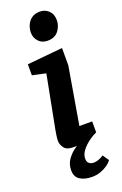

<svg xmlns="http://www.w3.org/2000/svg" viewBox="-172 -774 644 1010"><g transform="rotate(-20 149.5 -269.5)"><path d="M117.6 6.4Q81.3 6.4 67 -12.8Q52.7 -31.9 52.7 -52.3Q52.7 -66.7 55.6 -84.2Q58.4 -101.8 60.2 -112.3L117.2 -407.8L41.9 -424V-485.6L240.1 -504.6V-407.9L185.6 -87.7H257.2V-26.2Q254.4 -24.2 237.1 -16.3Q219.8 -8.4 190 -1Q160.2 6.4 117.6 6.4ZM182.7 -566.3Q151.9 -566.3 132.8 -586.7Q113.7 -607.2 113.7 -636.3Q113.7 -657.4 122.4 -677.9Q131.2 -698.4 149.4 -711.5Q167.5 -724.7 195.2 -724.7Q224.3 -724.7 244.5 -705.4Q264.7 -686.1 264.7 -652.1Q264.7 -620.6 244.5 -593.5Q224.3 -566.3 182.7 -566.3ZM158.8 186.8Q116.7 186.8 90.9 170.1Q65.2 153.4 65.2 116.4Q65.2 81.9 83.8 56.1Q102.4 30.2 128.7 12.1Q155 -6.1 179 -16.9H238.9Q234.2 -14.9 220.8 -5.8Q207.4 3.2 192.4 16.8Q177.3 30.4 166.4 47.7Q155.5 65 155.5 85.1Q155.5 102.6 165.8 111Q176.1 119.3 191.3 119.3Q204.2 119.3 218.8 114.1Q233.5 108.9 247.2 99.3L270.7 133.7Q262.4 146.7 244.9 159Q227.3 171.3 205.1 179.1Q182.9 186.8 158.8 186.8Z"/></g></svg>

Font: Faustina Light
Style: Italic
Weight: 300
Italic angle: -8°
Designer: Alfonso Garcia
Foundry: http://www.omnibus-type.com
Version: Version 1.200